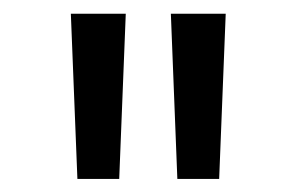

<svg xmlns="http://www.w3.org/2000/svg" viewBox="-20 -748 443 287"><path d="M95.7 -480.5H158.2L168 -727.5H85.9ZM245.1 -480.5H307.6L317.4 -727.5H235.4Z"/></svg>

Font: Raveo Display Display
Style: Regular
Weight: 400
Designer: Jakub Foglar, Rasmus Andersson (Inter)
Foundry: Jakubfoglar.com
Version: Version 1.100;Glyphs 3.2.3 (3260)